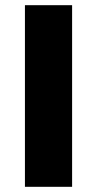

<svg xmlns="http://www.w3.org/2000/svg" viewBox="-20 -720 374 740"><path d="M76.1 -700H257.9V0H76.1Z"/></svg>

Font: iiserrat Thin
Style: Regular
Weight: 100
Designer: Akira Ohta
Foundry: Akira Ohta
Version: Version 1.200;Glyphs 3.3.1 (3343)